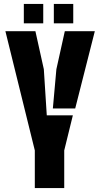

<svg xmlns="http://www.w3.org/2000/svg" viewBox="-20 -959 511 979"><path d="M157.5 0V-192L7.5 -800H160.5L203.5 -606L218.5 -371H351.5L307.5 -192V0ZM249.5 -406 267.5 -606 310.5 -800H463.5L363.5 -406ZM254.5 -840V-939H353.5V-840ZM101.5 -840V-939H200.5V-840Z"/></svg>

Font: Big Shoulders Stencil Display Black
Style: Regular
Weight: 900
Designer: Patric King
Foundry: XO Type Co
Version: Version 1.000